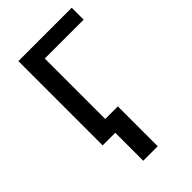

<svg xmlns="http://www.w3.org/2000/svg" viewBox="-216 -601 851 851"><g transform="rotate(-45 209.5 -176.0)"><path d="M409.7 -453.6V-528.3H75.2V0H166V-453.6ZM245.1 175.3V-74.7H154.3V175.3Z"/></g></svg>

Font: FAU Chimera
Style: Regular
Weight: 400
Version: Version 1.002;hotconv 1.0.117;makeotfexe 2.5.65602